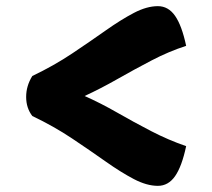

<svg xmlns="http://www.w3.org/2000/svg" viewBox="-20 -680 690 624"><path d="M85 -303Q65 -329 65 -365Q65 -401 85 -433Q156 -467 215 -506.5Q274 -546 323.5 -581Q373 -616 415 -638Q457 -660 493 -660Q527 -660 549 -628.5Q571 -597 585 -531Q529 -513 472.5 -483.5Q416 -454 361.5 -423Q307 -392 255 -368Q307 -345 361 -314Q415 -283 471 -254Q527 -225 585 -205Q571 -139 549 -107.5Q527 -76 493 -76Q457 -76 415 -98Q373 -120 323.5 -155Q274 -190 215 -229.5Q156 -269 85 -303Z"/></svg>

Font: Merienda Black
Style: Regular
Weight: 900
Designer: Eduardo Rodriguez Tunni
Foundry: Eduardo Rodriguez Tunni
Version: Version 2.001